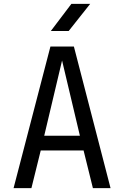

<svg xmlns="http://www.w3.org/2000/svg" viewBox="-20 -970 640 990"><path d="M50 0 240 -730H361L550 0H459L411 -194H190L142 0ZM208 -270H392L300 -658ZM242 -810 348 -950H445L334 -810Z"/></svg>

Font: Tiny
Style: Regular
Weight: 400
Designer: Philipp Nurullin, Konstantin Bulenkov
Foundry: JetBrains
Version: Version 2.251; ttfautohint (v1.8.4.7-5d5b)